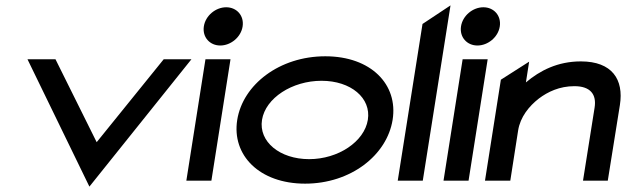

<svg xmlns="http://www.w3.org/2000/svg" viewBox="-20 -671 2325 713"><path d="M82 -451 312 22 691 -451H588L339 -143L186 -451Z M737 -573C731 -533 759 -502 798 -502C837 -502 875 -533 881 -573C887 -613 859 -644 820 -644C781 -644 743 -613 737 -573ZM672 0H765L836 -451H743Z M861 -226C840 -95 943 11 1113 11C1283 11 1417 -95 1438 -226C1459 -357 1358 -462 1188 -462C1018 -462 882 -357 861 -226ZM953 -226C966 -307 1065 -371 1174 -371C1283 -371 1359 -307 1346 -226C1333 -145 1236 -80 1128 -80C1019 -80 940 -145 953 -226Z M1457 0H1550L1653 -651L1549 -582Z M1692 -573C1686 -533 1714 -502 1753 -502C1792 -502 1830 -533 1836 -573C1842 -613 1814 -644 1775 -644C1736 -644 1698 -613 1692 -573ZM1627 0H1720L1791 -451H1698Z M1781 0H1875L1904 -186C1912 -237 1945 -277 1981 -305C2014 -330 2058 -351 2113 -351C2173 -351 2196 -320 2188 -271L2145 0H2237L2282 -281C2297 -376 2253 -443 2137 -443C2051 -443 1985 -409 1933 -365L1945 -442L1840 -375Z"/></svg>

Font: Charger Pro
Style: ExBdSuExtObl
Weight: 400
Designer: Jasper
Foundry: Cannot Into Space Fonts
Version: Version 1.09